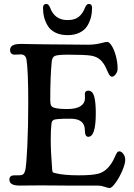

<svg xmlns="http://www.w3.org/2000/svg" viewBox="-20 -924 671 959"><path d="M194.8 -885.7Q194.8 -904.3 211.9 -904.3Q222.7 -904.3 230 -886.2Q252.9 -823.7 317.4 -823.7Q353.5 -823.7 373.5 -840.1Q393.6 -856.4 404.8 -886.2Q412.6 -904.3 422.9 -904.3Q439.9 -904.3 439.9 -885.7Q439.9 -860.4 434.3 -837.9Q428.7 -815.4 415.8 -794.4Q402.8 -773.4 377.7 -761Q352.5 -748.5 317.4 -748.5Q282.2 -748.5 257.1 -761Q231.9 -773.4 219 -794.4Q206.1 -815.4 200.4 -837.9Q194.8 -860.4 194.8 -885.7ZM183.6 2Q162.1 2 130.9 2.4Q99.6 2.9 78.6 2.9Q26.9 2.9 26.9 -26.4Q26.9 -47.4 49.3 -48.3Q51.3 -48.3 66.2 -48.3Q81.1 -48.3 85 -49.3Q101.6 -50.8 106.7 -75.9Q111.8 -101.1 116.2 -189Q121.1 -291.5 121.1 -408.7Q121.1 -571.8 112.3 -627Q107.9 -650.9 85.4 -652.3Q79.6 -652.8 67.1 -651.6Q54.7 -650.4 50.3 -650.9Q41 -651.9 35.6 -657.7Q30.3 -663.6 30.3 -673.8Q30.3 -689.9 43.5 -697.3Q56.6 -704.6 86.4 -704.6Q101.6 -704.6 140.1 -703.6Q178.7 -702.6 204.6 -702.6Q235.4 -702.6 312.3 -701.7Q389.2 -700.7 418.9 -700.7Q453.1 -700.7 481 -707.8Q508.8 -714.8 515.1 -714.8Q525.4 -714.8 537.6 -696Q549.8 -677.2 558.6 -645.3Q567.4 -613.3 567.4 -580.6Q567.4 -565.9 558.1 -553.5Q548.8 -541 539.1 -541Q536.6 -541 534.4 -542Q532.2 -543 530 -545.4Q527.8 -547.9 526.1 -550Q524.4 -552.2 522.2 -556.9Q520 -561.5 518.3 -564.9Q516.6 -568.4 513.9 -574.5Q511.2 -580.6 509.3 -585Q497.6 -610.4 480.5 -625.7Q463.4 -641.1 435.1 -646Q405.3 -650.9 319.8 -650.9Q269 -650.9 254.6 -644.8Q240.2 -638.7 238.3 -615.2Q231 -542 231 -422.9Q231 -405.3 235.1 -397.5Q239.3 -389.6 249.5 -386.2Q270 -379.4 315.9 -379.4Q359.9 -379.4 381.8 -393.6Q403.8 -407.7 404.3 -431.2Q404.3 -436 404.1 -443.8Q403.8 -451.7 403.8 -455.6Q404.8 -471.2 420.9 -471.2Q442.4 -471.2 450.4 -442.6Q458.5 -414.1 458.5 -357.9Q458.5 -240.7 420.9 -240.7Q403.8 -240.7 403.8 -273.9Q403.8 -331.1 332 -331.1Q308.1 -331.1 294.7 -330.8Q281.2 -330.6 269.3 -329.3Q257.3 -328.1 252.7 -326.9Q248 -325.7 243.9 -322Q239.7 -318.4 238.8 -314.7Q237.8 -311 236.8 -303.7Q233.4 -276.9 233.4 -223.1Q233.4 -168.5 240.7 -75.2Q241.7 -66.4 244.1 -63.7Q246.6 -61 256.3 -59.1Q298.3 -48.3 374 -48.3Q438.5 -48.3 469.7 -56.2Q510.3 -66.4 537.6 -109.9Q545.4 -121.6 552.5 -137.9Q559.6 -154.3 564.2 -161.1Q568.8 -168 575.7 -168Q586.9 -168 596.2 -155Q605.5 -142.1 605.5 -126Q605.5 -106 591.1 -72Q576.7 -38.1 557.6 -11.5Q538.6 15.1 526.9 15.1Q519.5 15.1 502.2 9Q484.9 2.9 468.3 2.9H312Q290 2.9 247.3 2.4Q204.6 2 183.6 2Z"/></svg>

Font: Cooper* Medium
Style: Regular
Weight: 500
Designer: Owen Earl
Foundry: indestructible type*
Version: Version 0.001